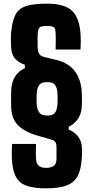

<svg xmlns="http://www.w3.org/2000/svg" viewBox="-20 -820 508 1050"><path d="M230 210Q165.5 210 125.8 196Q86 182 67 146.8Q48 111.5 45 48Q44.5 37 44.5 19Q44.5 1 45 -14.2Q45.5 -29.5 46 -33H177Q176.5 -15.5 176.2 0Q176 15.5 176.2 27.8Q176.5 40 177 48Q178.5 75 192.2 86.5Q206 98 230 98Q261 98 275 86.5Q289 75 289 48Q289 31.5 289 15.5Q289 -0.5 289 -17Q289 -32 283.5 -42Q278 -52 257 -58L186 -78Q118.5 -97 81 -132.5Q43.5 -168 41 -234Q40.5 -259 40.5 -276.5Q40.5 -294 41 -321Q42.5 -372 63.5 -403.2Q84.5 -434.5 116 -447V-466Q87.5 -475 65.8 -496Q44 -517 41 -558Q39.5 -579 39.5 -603.2Q39.5 -627.5 41 -643Q47 -707.5 65.5 -741.2Q84 -775 124.5 -787.5Q165 -800 237 -800Q334.5 -800 375.5 -759.5Q416.5 -719 421 -626Q422 -609.5 421.8 -589.5Q421.5 -569.5 420 -549H284Q284.5 -563 284.8 -582.5Q285 -602 284.8 -619Q284.5 -636 284 -643Q282.5 -667 272.2 -672.5Q262 -678 237 -678Q210 -678 200 -672.5Q190 -667 187 -643Q185.5 -632 185.5 -604Q185.5 -576 186 -558Q187 -539.5 193.5 -526.8Q200 -514 223 -508L285 -493Q355 -476.5 389.2 -430.8Q423.5 -385 427 -316Q428.5 -287 428.5 -272.2Q428.5 -257.5 427 -234Q424 -193 403.5 -166Q383 -139 356 -127V-111Q386 -100 406.2 -74.5Q426.5 -49 428 -12Q429 3 428.5 19.5Q428 36 427 48Q423 109.5 403.5 144.8Q384 180 342.2 195Q300.5 210 230 210ZM238 -188Q267.5 -188 278.8 -201.2Q290 -214.5 293 -239Q294.5 -250 295 -265Q295.5 -280 295 -295Q294.5 -310 293 -321Q290 -345 278.8 -358Q267.5 -371 238 -371Q209.5 -371 197.2 -358Q185 -345 182 -321Q180 -304.5 180 -279.8Q180 -255 182 -239Q186 -214.5 197.8 -201.2Q209.5 -188 238 -188Z"/></svg>

Font: Big Shoulders Display Thin Black
Style: Regular
Weight: 900
Version: Version 2.002